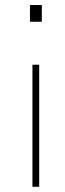

<svg xmlns="http://www.w3.org/2000/svg" viewBox="-20 -548 253 751"><path d="M106.9 -294.9V182.6H133.3V-294.9ZM97.2 -528.3V-462.9H143.6V-528.3Z"/></svg>

Font: Roboto Slab Thin
Style: Regular
Weight: 100
Designer: Google
Version: Version 2.000; ttfautohint (v1.8.1.43-b0c9)